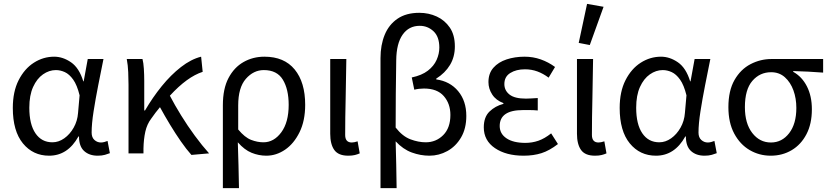

<svg xmlns="http://www.w3.org/2000/svg" viewBox="-20 -790 4272 989"><path d="M233 12Q150 12 98 -51.5Q46 -115 46 -234Q46 -318 76 -377Q106 -436 154.5 -467Q203 -498 259 -498Q304 -498 346 -469Q388 -440 409 -371H411L432 -486H513Q500 -422 486 -351Q472 -280 462 -216Q452 -152 452 -107Q452 -82 466.5 -69Q481 -56 500 -56Q508 -56 517.5 -58.5Q527 -61 534 -64L546 -1Q536 3 520.5 7.5Q505 12 483 12Q440 12 413.5 -12Q387 -36 387 -87H384Q329 12 233 12ZM250 -57Q282 -57 311 -77.5Q340 -98 359.5 -132.5Q379 -167 382 -208L390 -299Q377 -352 357 -380Q337 -408 314 -418.5Q291 -429 268 -429Q233 -429 201.5 -407Q170 -385 150.5 -342Q131 -299 131 -235Q131 -150 162.5 -103.5Q194 -57 250 -57Z M642 0V-353Q642 -382 640.5 -418Q639 -454 633 -486H714Q719 -467 721 -436Q723 -405 723 -373V-221H727Q766 -288 813 -346Q860 -404 912 -444.5Q964 -485 1016 -498L1024 -420Q984 -407 942 -376.5Q900 -346 855 -297Q880 -249 913 -195.5Q946 -142 983.5 -91Q1021 -40 1057 0L966 8Q940 -21 911.5 -62Q883 -103 855.5 -148.5Q828 -194 804 -238Q793 -225 781.5 -210Q770 -195 759 -179Q737 -150 728.5 -111.5Q720 -73 719 -25V0Z M1128 179V-248Q1128 -333 1157 -388Q1186 -443 1234.5 -470.5Q1283 -498 1342 -498Q1444 -498 1498 -432Q1552 -366 1552 -250Q1552 -168 1523 -109Q1494 -50 1448.5 -19Q1403 12 1352 12Q1313 12 1276 -3Q1239 -18 1205 -57Q1207 8 1208.5 61Q1210 114 1211 179ZM1337 -57Q1391 -57 1429 -108.5Q1467 -160 1467 -250Q1467 -330 1437 -379.5Q1407 -429 1339 -429Q1286 -429 1246.5 -384Q1207 -339 1207 -247V-123Q1241 -82 1273.5 -69.5Q1306 -57 1337 -57Z M1774 12Q1723 12 1702 -17.5Q1681 -47 1681 -101V-486H1764Q1763 -388 1760.5 -285.5Q1758 -183 1758 -95Q1758 -56 1792 -56Q1804 -56 1822 -62L1833 0Q1822 5 1808 8.5Q1794 12 1774 12Z M1940 179V-491Q1940 -558 1961.5 -610.5Q1983 -663 2027.5 -693.5Q2072 -724 2140 -724Q2188 -724 2229.5 -705Q2271 -686 2297 -648Q2323 -610 2323 -551Q2323 -497 2298 -455.5Q2273 -414 2227 -385V-381Q2298 -371 2340 -320.5Q2382 -270 2382 -193Q2382 -128 2355 -82Q2328 -36 2284.5 -12Q2241 12 2192 12Q2146 12 2101 -4.5Q2056 -21 2018 -62Q2020 -1 2021 58Q2022 117 2023 179ZM2173 -57Q2226 -57 2263 -94Q2300 -131 2300 -198Q2300 -256 2266 -295Q2232 -334 2164 -334Q2138 -334 2114 -328L2101 -391Q2153 -402 2184 -426Q2215 -450 2229 -481.5Q2243 -513 2243 -545Q2243 -601 2213 -629Q2183 -657 2142 -657Q2086 -657 2054 -611.5Q2022 -566 2021 -480Q2018 -305 2018 -133Q2053 -88 2094 -72.5Q2135 -57 2173 -57Z M2677 12Q2587 12 2529.5 -27Q2472 -66 2472 -134Q2472 -187 2501.5 -215.5Q2531 -244 2573 -255V-259Q2535 -273 2515.5 -303Q2496 -333 2496 -367Q2496 -412 2521.5 -441Q2547 -470 2589.5 -484Q2632 -498 2682 -498Q2726 -498 2765.5 -484Q2805 -470 2839 -445L2806 -390Q2778 -411 2748 -422Q2718 -433 2684 -433Q2639 -433 2608.5 -414Q2578 -395 2578 -357Q2578 -324 2604.5 -303Q2631 -282 2689 -282Q2703 -282 2717 -283Q2731 -284 2750 -285V-221Q2728 -223 2710 -223Q2692 -223 2674 -223Q2554 -223 2554 -141Q2554 -101 2589 -77.5Q2624 -54 2686 -54Q2721 -54 2753 -65Q2785 -76 2819 -103L2854 -48Q2810 -14 2769 -1Q2728 12 2677 12Z M3045 12Q2994 12 2973 -17.5Q2952 -47 2952 -101V-486H3035Q3034 -388 3031.5 -285.5Q3029 -183 3029 -95Q3029 -56 3063 -56Q3075 -56 3093 -62L3104 0Q3093 5 3079 8.5Q3065 12 3045 12ZM3018 -558 2961 -569 3004 -770 3089 -755Z M3359 12Q3276 12 3224 -51.5Q3172 -115 3172 -234Q3172 -318 3202 -377Q3232 -436 3280.5 -467Q3329 -498 3385 -498Q3430 -498 3472 -469Q3514 -440 3535 -371H3537L3558 -486H3639Q3626 -422 3612 -351Q3598 -280 3588 -216Q3578 -152 3578 -107Q3578 -82 3592.5 -69Q3607 -56 3626 -56Q3634 -56 3643.5 -58.5Q3653 -61 3660 -64L3672 -1Q3662 3 3646.5 7.5Q3631 12 3609 12Q3566 12 3539.5 -12Q3513 -36 3513 -87H3510Q3455 12 3359 12ZM3376 -57Q3408 -57 3437 -77.5Q3466 -98 3485.5 -132.5Q3505 -167 3508 -208L3516 -299Q3503 -352 3483 -380Q3463 -408 3440 -418.5Q3417 -429 3394 -429Q3359 -429 3327.5 -407Q3296 -385 3276.5 -342Q3257 -299 3257 -235Q3257 -150 3288.5 -103.5Q3320 -57 3376 -57Z M3950 12Q3891 12 3841.5 -17Q3792 -46 3762 -102Q3732 -158 3732 -238Q3732 -323 3763.5 -378Q3795 -433 3846 -459.5Q3897 -486 3954 -486H4220V-416Q4179 -419 4143 -421Q4107 -423 4066 -424V-420Q4111 -395 4136.5 -345Q4162 -295 4162 -227Q4162 -152 4134 -98.5Q4106 -45 4058 -16.5Q4010 12 3950 12ZM3951 -56Q4008 -56 4045 -104Q4082 -152 4082 -234Q4082 -283 4067 -324.5Q4052 -366 4023 -392Q3994 -418 3952 -418Q3894 -418 3855.5 -373.5Q3817 -329 3817 -238Q3817 -154 3855 -105Q3893 -56 3951 -56Z"/></svg>

Font: .
Style: 
Weight: 400
Designer: Paul D. Hunt, Dalton Maag
Foundry: Dalton Maag Ltd
Version: Version 1.200